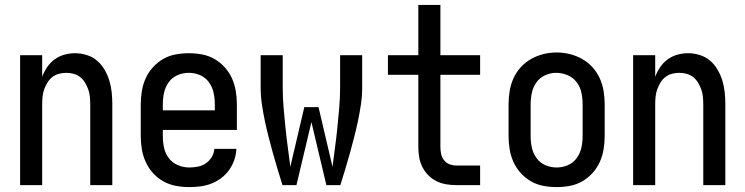

<svg xmlns="http://www.w3.org/2000/svg" viewBox="-20 -755 3040 783"><path d="M62 0V-530H152V-442Q160 -463 172.5 -481.5Q185 -500 203 -513Q221 -526 242.5 -532Q264 -538 286 -538Q310 -538 334 -530.5Q358 -523 376 -507.5Q394 -492 406.5 -470.5Q419 -449 426 -426Q433 -403 435.5 -378.5Q438 -354 438 -330V0H348V-330Q348 -345 346.5 -360.5Q345 -376 340 -390Q335 -404 327 -417.5Q319 -431 307 -440.5Q295 -450 280 -454Q265 -458 250 -458Q235 -458 220 -454Q205 -450 193 -440.5Q181 -431 173 -417.5Q165 -404 160 -390Q155 -376 153.5 -360.5Q152 -345 152 -330V0Z M752 8Q724 8 697.5 3Q671 -2 647 -15Q623 -28 604.5 -48.5Q586 -69 574.5 -94Q563 -119 558.5 -146Q554 -173 554 -200V-330Q554 -357 558.5 -384Q563 -411 574 -435.5Q585 -460 603.5 -480.5Q622 -501 645.5 -514.5Q669 -528 696 -533Q723 -538 750 -538Q777 -538 804 -533Q831 -528 854.5 -514.5Q878 -501 896.5 -480.5Q915 -460 926 -435.5Q937 -411 941.5 -384Q946 -357 946 -330V-225H644V-200Q644 -176 649 -152.5Q654 -129 668.5 -110Q683 -91 705.5 -81.5Q728 -72 752 -72Q769 -72 787 -75.5Q805 -79 819.5 -89Q834 -99 843.5 -114.5Q853 -130 854 -148H944Q943 -125 935.5 -103Q928 -81 914.5 -62Q901 -43 882.5 -29Q864 -15 842.5 -6.5Q821 2 798 5Q775 8 752 8ZM644 -305H856V-330Q856 -354 851 -377Q846 -400 832 -419.5Q818 -439 796 -448.5Q774 -458 750 -458Q726 -458 704 -448.5Q682 -439 668 -419.5Q654 -400 649 -377Q644 -354 644 -330Z M1132 0Q1122 -32 1112 -65Q1102 -98 1093 -130.5Q1084 -163 1075.5 -196Q1067 -229 1060 -262.5Q1053 -296 1048 -329.5Q1043 -363 1043 -398V-530H1133V-398Q1133 -357 1136.5 -316.5Q1140 -276 1144 -236Q1148 -196 1153.5 -155.5Q1159 -115 1164 -75L1221 -318H1279L1336 -75Q1341 -115 1346.5 -155.5Q1352 -196 1356 -236Q1360 -276 1363.5 -316.5Q1367 -357 1367 -398V-530H1457V-398Q1457 -363 1452 -329.5Q1447 -296 1440 -262.5Q1433 -229 1424.5 -196Q1416 -163 1407 -130.5Q1398 -98 1388 -65Q1378 -32 1368 0H1311L1250 -257L1189 0Z M1841 0Q1820 0 1799.5 -3.5Q1779 -7 1760.5 -16Q1742 -25 1727 -40Q1712 -55 1702.5 -74Q1693 -93 1689.5 -113.5Q1686 -134 1686 -155V-450H1562V-530H1686V-735H1776V-530H1938V-450H1776V-155Q1776 -141 1779 -127Q1782 -113 1791 -101.5Q1800 -90 1813.5 -85Q1827 -80 1841 -80H1938V0Z M2250 8Q2223 8 2196 3Q2169 -2 2145.5 -15.5Q2122 -29 2103.5 -49.5Q2085 -70 2074 -94.5Q2063 -119 2058.5 -146Q2054 -173 2054 -200V-330Q2054 -357 2058.5 -384Q2063 -411 2074 -435.5Q2085 -460 2103.5 -480.5Q2122 -501 2146 -514.5Q2170 -528 2196.5 -534.5Q2223 -541 2250 -541Q2277 -541 2303.5 -534.5Q2330 -528 2354 -514.5Q2378 -501 2396.5 -480.5Q2415 -460 2426 -435.5Q2437 -411 2441.5 -384Q2446 -357 2446 -330V-200Q2446 -173 2441.5 -146Q2437 -119 2426 -94.5Q2415 -70 2396.5 -49.5Q2378 -29 2354.5 -15.5Q2331 -2 2304 3Q2277 8 2250 8ZM2250 -72Q2274 -72 2296 -81.5Q2318 -91 2332 -110.5Q2346 -130 2351 -153Q2356 -176 2356 -200V-330Q2356 -354 2351 -377.5Q2346 -401 2331.5 -420Q2317 -439 2294.5 -448.5Q2272 -458 2248 -458Q2225 -458 2203 -448Q2181 -438 2167.5 -419Q2154 -400 2149 -376.5Q2144 -353 2144 -330V-200Q2144 -176 2149 -153Q2154 -130 2168 -110.5Q2182 -91 2204 -81.5Q2226 -72 2250 -72Z M2562 0V-530H2652V-442Q2660 -463 2672.5 -481.5Q2685 -500 2703 -513Q2721 -526 2742.5 -532Q2764 -538 2786 -538Q2810 -538 2834 -530.5Q2858 -523 2876 -507.5Q2894 -492 2906.5 -470.5Q2919 -449 2926 -426Q2933 -403 2935.5 -378.5Q2938 -354 2938 -330V0H2848V-330Q2848 -345 2846.5 -360.5Q2845 -376 2840 -390Q2835 -404 2827 -417.5Q2819 -431 2807 -440.5Q2795 -450 2780 -454Q2765 -458 2750 -458Q2735 -458 2720 -454Q2705 -450 2693 -440.5Q2681 -431 2673 -417.5Q2665 -404 2660 -390Q2655 -376 2653.5 -360.5Q2652 -345 2652 -330V0Z"/></svg>

Font: iosevka_custom_sans_ss08 Md
Style: Regular
Weight: 500
Designer: Belleve Invis
Foundry: Belleve Invis
Version: Version 10.3.0; ttfautohint (v1.8.3)